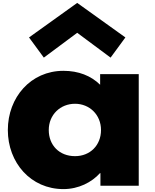

<svg xmlns="http://www.w3.org/2000/svg" viewBox="-20 -1281 1065 1323"><path d="M180 -1023 282 -884 512 -1055 742 -884 844 -1023 512 -1261ZM34 -385C34 -610 192 -793 417 -793C521 -793 607 -759 670 -697V-770H936V-1H672V-88H669C612 -25 522 22 417 22C192 22 34 -160 34 -385ZM316 -385C316 -280 389 -205 497 -205C601 -205 676 -280 676 -385C676 -491 596 -566 497 -566C396 -566 316 -491 316 -385Z"/></svg>

Font: Poland Can Into
Style: BigWritings
Weight: 700
Foundry: Cannot Into Space Fonts
Version: Version 0.92